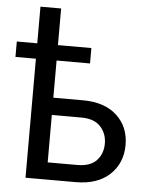

<svg xmlns="http://www.w3.org/2000/svg" viewBox="-65 -804 671 849"><g transform="rotate(5 271.0 -379.5)"><path d="M80.1 -528.3H-10.7V-596.7H80.1V-759.3H171.9V-596.7H320.3V-528.3H171.9V-363.3H303.2Q399.9 -363.3 454.1 -313.2Q508.3 -263.2 508.3 -182.6Q508.3 -102.1 453.9 -51Q399.4 0 303.2 0H80.1ZM303.2 -286.6H171.9V-76.2H303.2Q360.8 -76.2 388.7 -106Q416.5 -135.7 416.5 -181.2Q416.5 -225.1 388.4 -255.9Q360.4 -286.6 303.2 -286.6Z"/></g></svg>

Font: Bert Sans Medium
Style: Regular
Weight: 500
Designer: Christian Robertson, Adam Twardoch, & Cristiano Sobral
Foundry: Google
Version: Version 12.135;January 10, 2020;FontCreator 12.0.0.2547 64-b